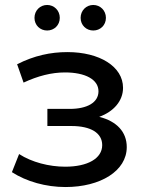

<svg xmlns="http://www.w3.org/2000/svg" viewBox="-20 -747 584 774"><path d="M170 -624C198 -624 221 -645 221 -675C221 -705 198 -727 170 -727C142 -727 119 -705 119 -675C119 -645 142 -624 170 -624ZM356 -624C384 -624 407 -645 407 -675C407 -705 384 -727 356 -727C328 -727 305 -705 305 -675C305 -645 328 -624 356 -624ZM380 -276C438 -297 476 -340 476 -393C476 -479 381 -537 252 -537C184 -537 118 -523 49 -488L75 -414C133 -441 188 -455 242 -455C323 -455 377 -427 377 -379C377 -334 332 -308 261 -308H171V-239H268C346 -239 392 -211 392 -162C392 -108 333 -75 243 -75C178 -75 108 -93 57 -126L28 -53C87 -15 165 7 244 7C385 7 491 -58 491 -154C491 -215 451 -258 380 -276Z"/></svg>

Font: AWKNG-Font Medium
Style: Regular
Weight: 500
Designer: Awakening Church
Foundry: Awakening Church
Version: Version 1.700;PS 001.700;hotconv 1.0.88;makeotf.lib2.5.64775